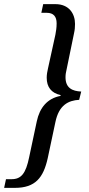

<svg xmlns="http://www.w3.org/2000/svg" viewBox="-67 -780 432 929"><path d="M-47 129H5C104 129 143 80 164 -15L201 -189C218 -272 264 -294 316 -297L326 -337C283 -339 250 -354 250 -406C250 -420 252 -430 255 -443L291 -618C295 -636 296 -649 296 -664C296 -714 267 -760 201 -760H142L133 -718H159C192 -718 207 -700 207 -667C207 -644 204 -630 201 -612L165 -448C162 -434 159 -420 159 -404C159 -359 181 -330 226 -320V-316C162 -304 125 -259 111 -193L74 -19C58 59 36 87 -11 87H-38Z"/></svg>

Font: Noto Serif ExtraCondensed
Style: Italic
Weight: 400
Width: 2
Italic angle: -12°
Designer: Monotype Design Team
Foundry: Monotype Imaging Inc.
Version: Version 2.014